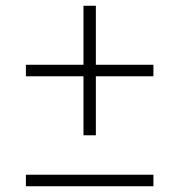

<svg xmlns="http://www.w3.org/2000/svg" viewBox="-20 -652 623 667"><path d="M513 -427V-387H313V-182H270V-387H70V-427H270V-632H313V-427ZM70 -45H513V-5H70Z"/></svg>

Font: Gmarket Sans TTF Light
Style: Regular
Weight: 300
Designer: Creative Director : Sungho Lee; Art Director : Kiwoong Choi; Project Manager : Sori Yang, Jongwook Yoon; Font Designer :
Foundry: Sandoll Inc.
Version: Version 1.000;hotconv 1.0.109;makeotfexe 2.5.65596